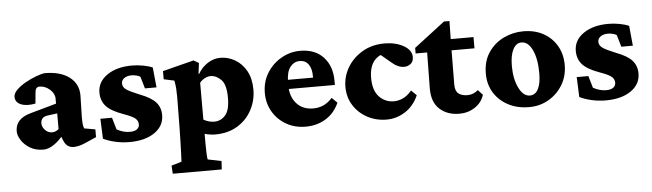

<svg xmlns="http://www.w3.org/2000/svg" viewBox="-42 -583 3076 906"><g transform="rotate(-5 1495.5 -130.0)"><path d="M147 5.9Q109.4 5.9 82.8 -10.3Q56.2 -26.4 42 -49.1Q27.8 -71.8 27.8 -91.3Q27.8 -150.4 100.1 -170.4L224.1 -205.1V-228.5Q224.1 -252.9 201.9 -272.5Q179.7 -292 153.3 -292Q134.3 -292 132.3 -267.1L127.4 -213.9Q85.4 -205.6 58.6 -216.8Q31.7 -228 31.7 -253.9Q31.7 -270 48.6 -286.9Q65.4 -303.7 90.6 -317.9Q115.7 -332 141.1 -341.6Q166.5 -351.1 183.1 -353Q256.8 -353 299.6 -321Q342.3 -289.1 342.3 -233.9L339.8 -132.3Q339.8 -108.4 341.3 -96.7Q342.8 -85 346.2 -77.1L398.4 -67.9V-31.2L342.8 -6.8Q313 5.9 289.6 5.9Q257.3 5.9 243.7 -26.4L228 -64L245.6 -60.1Q222.2 -28.8 196 -11.5Q169.9 5.9 147 5.9ZM193.4 -71.8Q211.4 -71.8 225.6 -84.5V-158.7L184.1 -153.3Q164.1 -151.4 155.5 -142.1Q147 -132.8 147 -118.7Q147 -101.1 161.1 -86.4Q175.3 -71.8 193.4 -71.8Z M554.2 5.9Q519.5 5.9 486.3 -1.7Q453.1 -9.3 430.2 -21L426.3 -115.7H481.4L498 -59.1Q528.8 -42 559.6 -42Q582.5 -42 593.8 -50.8Q605 -59.6 605 -73.2Q605 -90.3 591.8 -101.8Q578.6 -113.3 536.1 -128.4Q478.5 -148.9 455.6 -174.8Q432.6 -200.7 432.6 -238.8Q432.6 -289.6 478.3 -321.3Q523.9 -353 596.7 -353Q623 -353 649.9 -347.9Q676.8 -342.8 693.8 -335L703.1 -240.2H648.4L631.8 -296.9Q624 -301.8 612.3 -304.4Q600.6 -307.1 591.3 -307.1Q569.3 -307.1 555.9 -297.6Q542.5 -288.1 542.5 -272.5Q542.5 -254.9 559.6 -243.2Q576.7 -231.4 622.6 -212.9Q674.3 -193.4 696.3 -168.7Q718.3 -144 718.3 -107.9Q718.3 -56.2 673.1 -25.1Q627.9 5.9 554.2 5.9Z M744.1 172.4 741.7 133.8 790 119.6Q790.5 112.3 791.5 84.5Q792.5 56.6 793.5 21.5Q794.4 -13.7 794.9 -43L796.4 -186Q796.4 -209 795.2 -226.1Q793.9 -243.2 790 -264.6L740.2 -275.4V-314L888.2 -351.6L912.6 -337.4L906.2 -287.6L908.7 -285.6Q926.3 -316.4 954.8 -334.7Q983.4 -353 1015.1 -353Q1051.3 -353 1084 -334.2Q1116.7 -315.4 1137.2 -279.1Q1157.7 -242.7 1157.7 -189.5Q1157.7 -138.7 1134 -94Q1110.4 -49.3 1065.9 -22Q1021.5 5.4 959.5 5.4Q937.5 5.4 910.2 -2V43.5Q910.2 68.4 911.1 90.6Q912.1 112.8 914.1 119.6L978.5 132.8L976.1 172.4ZM960.4 -55.2Q991.7 -55.2 1013.2 -79.1Q1034.7 -103 1034.7 -162.1Q1034.7 -224.6 1011.5 -247.8Q988.3 -271 961.9 -271Q947.8 -271 933.8 -263.4Q919.9 -255.9 910.2 -244.1V-69.3Q920.9 -63 934.1 -59.1Q947.3 -55.2 960.4 -55.2Z M1389.6 5.9Q1336.9 5.9 1296.4 -17.6Q1255.9 -41 1232.9 -80.6Q1210 -120.1 1210 -168.5Q1210 -222.7 1236.1 -264.2Q1262.2 -305.7 1304 -329.3Q1345.7 -353 1392.6 -353Q1463.4 -353 1502.9 -310.3Q1542.5 -267.6 1542.5 -198.7V-178.2H1313.5V-221.7H1457L1442.9 -199.7V-230Q1442.9 -264.6 1428.2 -284.9Q1413.6 -305.2 1386.7 -305.2Q1359.9 -305.2 1341.8 -282.2Q1323.7 -259.3 1323.7 -211.4V-193.4Q1323.7 -141.6 1352.8 -109.1Q1381.8 -76.7 1431.2 -76.7Q1457.5 -76.7 1479.5 -86.4Q1501.5 -96.2 1522 -118.7L1547.4 -93.8Q1525.4 -44.9 1483.6 -19.5Q1441.9 5.9 1389.6 5.9Z M1772.9 5.9Q1722.2 5.9 1680.9 -16.4Q1639.6 -38.6 1615.5 -77.1Q1591.3 -115.7 1591.3 -164.6Q1591.3 -213.9 1616.9 -256.8Q1642.6 -299.8 1688 -326.4Q1733.4 -353 1792.5 -353Q1844.7 -353 1882.6 -331.8Q1920.4 -310.5 1920.4 -277.3Q1920.4 -256.3 1907 -245.6Q1893.6 -234.9 1876.5 -234.9Q1847.2 -234.9 1820.3 -258.3L1756.8 -311.5L1801.3 -302.2Q1770 -309.1 1742.9 -280.8Q1715.8 -252.4 1715.8 -195.8Q1715.8 -136.7 1744.1 -106.9Q1772.5 -77.1 1814.5 -77.1Q1834 -77.1 1855.5 -86.4Q1877 -95.7 1898.4 -120.6L1923.3 -96.2Q1900.9 -45.9 1859.9 -20Q1818.8 5.9 1772.9 5.9Z M2234.4 -71.3Q2223.1 -34.7 2190.4 -13.2Q2157.7 8.3 2116.7 8.3Q2059.6 8.3 2023.4 -24.4Q1987.3 -57.1 1987.3 -122.1L1989.7 -293H1935.1V-319.3L2081.5 -431.6H2107.4L2105.5 -314L2104 -130.9Q2104 -100.1 2119.6 -87.9Q2135.3 -75.7 2162.1 -75.7Q2189.9 -75.7 2212.4 -95.2ZM2067.4 -293V-346.2H2213.9V-293Z M2447.3 5.9Q2391.6 5.9 2348.6 -16.6Q2305.7 -39.1 2281.2 -78.4Q2256.8 -117.7 2256.8 -168.9Q2256.8 -228.5 2284.7 -269.5Q2312.5 -310.5 2356.7 -331.8Q2400.9 -353 2450.2 -353Q2503.9 -353 2544.7 -330.6Q2585.4 -308.1 2608.4 -268.6Q2631.3 -229 2631.3 -177.7Q2631.3 -126 2606.7 -84.5Q2582 -43 2540.3 -18.6Q2498.5 5.9 2447.3 5.9ZM2455.1 -48.3Q2481 -48.3 2494.6 -74.5Q2508.3 -100.6 2508.3 -149.4Q2508.3 -217.3 2488.5 -259.3Q2468.8 -301.3 2437 -301.3Q2411.6 -301.3 2397 -273.2Q2382.3 -245.1 2382.3 -194.8Q2382.3 -132.8 2403.1 -90.6Q2423.8 -48.3 2455.1 -48.3Z M2810.5 5.9Q2775.9 5.9 2742.7 -1.7Q2709.5 -9.3 2686.5 -21L2682.6 -115.7H2737.8L2754.4 -59.1Q2785.2 -42 2815.9 -42Q2838.9 -42 2850.1 -50.8Q2861.3 -59.6 2861.3 -73.2Q2861.3 -90.3 2848.1 -101.8Q2835 -113.3 2792.5 -128.4Q2734.9 -148.9 2711.9 -174.8Q2689 -200.7 2689 -238.8Q2689 -289.6 2734.6 -321.3Q2780.3 -353 2853 -353Q2879.4 -353 2906.2 -347.9Q2933.1 -342.8 2950.2 -335L2959.5 -240.2H2904.8L2888.2 -296.9Q2880.4 -301.8 2868.7 -304.4Q2856.9 -307.1 2847.7 -307.1Q2825.7 -307.1 2812.3 -297.6Q2798.8 -288.1 2798.8 -272.5Q2798.8 -254.9 2815.9 -243.2Q2833 -231.4 2878.9 -212.9Q2930.7 -193.4 2952.6 -168.7Q2974.6 -144 2974.6 -107.9Q2974.6 -56.2 2929.4 -25.1Q2884.3 5.9 2810.5 5.9Z"/></g></svg>

Font: Lateef ExtraBold
Style: Regular
Weight: 800
Designer: SIL International
Foundry: SIL International
Version: Version 4.200